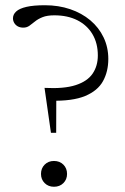

<svg xmlns="http://www.w3.org/2000/svg" viewBox="-20 -706 479 733"><path d="M151.5 -686Q203.5 -686 247.8 -671Q292 -656 324.8 -628.5Q357.5 -601 375.5 -563.2Q393.5 -525.5 393.5 -481Q393.5 -433 373.2 -396.2Q353 -359.5 305 -339.5Q257 -319.5 172.5 -321.5L195 -359.5L194.5 -199H174.5L150 -370.5Q224 -366.5 268.8 -381Q313.5 -395.5 333.5 -424.8Q353.5 -454 353.5 -494.5Q353.5 -541 333 -575.5Q312.5 -610 275.2 -628.8Q238 -647.5 187.5 -647.5Q160 -647.5 142.5 -640.5Q125 -633.5 113.5 -624Q102 -614.5 92 -607.5Q82 -600.5 69 -600.5Q57 -600.5 48.2 -605.2Q39.5 -610 34.5 -618.2Q29.5 -626.5 29.5 -636Q29.5 -651 41.8 -662.2Q54 -673.5 81 -679.8Q108 -686 151.5 -686ZM186 -91.5Q208 -91.5 222 -77.5Q236 -63.5 236 -42Q236 -21 222 -7Q208 7 186 7Q164.5 7 150.5 -7Q136.5 -21 136.5 -42Q136.5 -63.5 150.5 -77.5Q164.5 -91.5 186 -91.5Z"/></svg>

Font: Newsreader 16pt Light
Style: Regular
Weight: 300
Designer: Hugues Gentile
Foundry: Production Type
Version: Version 1.003